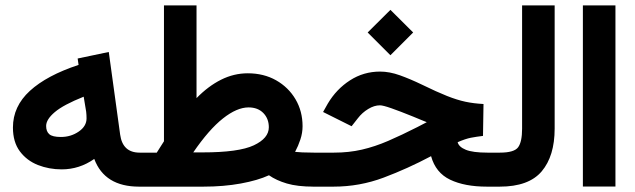

<svg xmlns="http://www.w3.org/2000/svg" viewBox="-20 -697 2371 717"><path d="M28.3 -220.7Q28.3 -299.8 91.6 -357.7Q154.8 -415.5 273.4 -454.6L270 -478.5L386.2 -502.9L428.7 -194.3Q438 -127 501.5 -127H516.6V0H499.5Q370.6 0 332 -103.5Q276.4 -64.5 210.4 -64.5Q163.1 -64.5 121.6 -80.8Q80.1 -97.2 54.2 -131.8Q28.3 -166.5 28.3 -220.7ZM292.5 -335.9Q216.8 -305.7 184.6 -278.3Q152.3 -251 152.3 -226.6Q152.3 -206.1 164.1 -195.8Q175.8 -185.5 207.5 -185.5Q244.6 -185.5 273.9 -205.6Q303.2 -225.6 303.2 -254.9Q303.2 -267.6 301.8 -279.8Z M1082 -129.9Q1091.3 -128.9 1108.9 -127.9Q1126.5 -127 1152.3 -127H1167V0H1151.9Q1090.8 0 1051.3 -11.7Q1011.7 -23.4 984.4 -42.5Q942.9 -23.4 879.2 -11.7Q815.4 0 739.3 0H497.1V-127H565.4Q572.3 -138.2 579.1 -148.7Q585.9 -159.2 592.3 -169.4V-676.8H713.9V-330.6Q757.8 -375.5 805.7 -399.4Q853.5 -423.3 905.3 -423.3Q964.8 -423.3 1011 -397.2Q1057.1 -371.1 1083.5 -326.4Q1109.9 -281.7 1109.9 -225.6Q1109.9 -200.7 1101.8 -176.3Q1093.8 -151.9 1082 -129.9ZM736.8 -127.9Q871.6 -127.9 927.7 -154.3Q983.9 -180.7 983.9 -221.7Q983.9 -253.9 963.4 -274.9Q942.9 -295.9 908.2 -295.9Q864.7 -295.9 812.5 -254.6Q760.3 -213.4 701.7 -127.9Z M1353 -575.7 1438 -660.2 1522.9 -575.7 1438 -490.7ZM1783.7 -189.5Q1758.8 -186.5 1738.5 -182.6Q1718.3 -178.7 1689 -166Q1693.4 -148.4 1719.5 -137.7Q1745.6 -127 1800.3 -127H1826.7V0H1798.3Q1715.3 0 1661.1 -25.9Q1606.9 -51.8 1589.8 -113.8Q1502.4 -67.4 1412.6 -33.7Q1322.8 0 1225.6 0H1147.5V-127H1227.1Q1282.7 -127 1331.3 -138.2Q1379.9 -149.4 1429.7 -170.9Q1479.5 -192.4 1539.1 -222.7L1573.7 -240.7Q1565.4 -243.7 1554.9 -248.3Q1544.4 -252.9 1522.5 -261.7Q1473.1 -281.7 1441.7 -292.7Q1410.2 -303.7 1398.9 -303.7Q1377.4 -303.7 1355 -290Q1332.5 -276.4 1316.4 -255.4L1293 -225.6L1186.5 -278.8L1204.1 -310.1Q1236.3 -364.3 1287.1 -397Q1337.9 -429.7 1399.4 -429.7Q1434.6 -429.7 1473.4 -415.8Q1512.2 -401.9 1555.7 -380.9Q1611.8 -353.5 1649.4 -338.6Q1687 -323.7 1718 -317.1Q1749 -310.5 1785.6 -308.6Z M1807.1 0V-127H1846.7Q1900.4 -127 1915 -147.2Q1929.7 -167.5 1929.7 -216.3V-676.8H2051.3V-216.8Q2051.3 -114.3 2002.9 -57.1Q1954.6 0 1846.2 0Z M2156.7 -676.8H2278.3V-0.5H2156.7Z"/></svg>

Font: Vazir FD-UI
Style: Bold-FD-UI
Weight: 700
Designer: Saber Rastikerdar
Foundry: Saber Rastikerdar
Version: Version 30.0.0